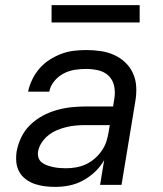

<svg xmlns="http://www.w3.org/2000/svg" viewBox="-20 -724 640 752"><path d="M197 8Q176 8 155.5 5.5Q135 3 116 -3.5Q97 -10 81 -22Q65 -34 55.5 -51Q46 -68 44 -88.5Q42 -109 45 -130Q50 -158 63 -185.5Q76 -213 98 -234.5Q120 -256 147 -270.5Q174 -285 202.5 -293Q231 -301 259.5 -304Q288 -307 316 -307H423L428 -339Q432 -364 427 -387.5Q422 -411 405.5 -427Q389 -443 365.5 -448.5Q342 -454 317 -454Q295 -454 272.5 -450.5Q250 -447 229 -436Q208 -425 192.5 -406Q177 -387 173 -365H90Q95 -389 106 -412Q117 -435 134 -455Q151 -475 173.5 -489.5Q196 -504 220 -513Q244 -522 268.5 -525Q293 -528 317 -528Q346 -528 374 -524Q402 -520 426.5 -509Q451 -498 470.5 -479.5Q490 -461 501 -436.5Q512 -412 513.5 -384Q515 -356 510 -327L456 0H372L388 -97Q374 -72 352.5 -51.5Q331 -31 305 -17Q279 -3 251.5 2.5Q224 8 197 8ZM238 -65Q258 -65 278 -68.5Q298 -72 316.5 -80.5Q335 -89 351 -103Q367 -117 379 -134.5Q391 -152 397 -171Q403 -190 406 -210L410 -234H315Q297 -234 278.5 -232.5Q260 -231 241 -226.5Q222 -222 204 -214.5Q186 -207 170 -194.5Q154 -182 143 -165Q132 -148 129 -130Q127 -117 131 -105.5Q135 -94 144.5 -87Q154 -80 165.5 -76Q177 -72 189 -69.5Q201 -67 213.5 -66Q226 -65 238 -65ZM182 -636V-704H527V-636Z"/></svg>

Font: Iosevka Custom Oblique
Style: Regular
Weight: 400
Italic angle: -9°
Designer: Belleve Invis
Foundry: Belleve Invis
Version: Version 27.0.1